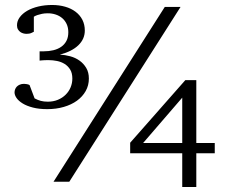

<svg xmlns="http://www.w3.org/2000/svg" viewBox="-20 -726 915 767"><path d="M708 -335.9 551.8 -154.8H708ZM256.8 0H193.8L638.2 -698.2H701.2ZM335 -412.1Q335 -384.8 322.3 -362.3Q309.6 -339.8 287.4 -323.7Q265.1 -307.6 234.6 -298.8Q204.1 -290 168.9 -290Q135.7 -290 111.3 -296.4Q86.9 -302.7 70.6 -312.7Q54.2 -322.8 46.1 -334.5Q38.1 -346.2 38.1 -356.9Q38.1 -362.8 40.3 -368.9Q42.5 -375 47.1 -379.9Q51.8 -384.8 59.1 -387.9Q66.4 -391.1 76.2 -391.1Q80.1 -391.1 87.2 -389.9Q94.2 -388.7 98.1 -386.2L118.2 -333Q130.9 -326.2 143.1 -323Q155.3 -319.8 170.9 -319.8Q193.4 -319.8 211.4 -327.4Q229.5 -335 242.4 -347.9Q255.4 -360.8 262.2 -377.4Q269 -394 269 -412.1Q269 -434.1 260.3 -448.2Q251.5 -462.4 238 -470.7Q224.6 -479 207.8 -482.4Q190.9 -485.8 174.8 -485.8Q166 -485.8 159.4 -485.6Q152.8 -485.4 147.9 -484.9Q142.6 -484.4 138.2 -483.9V-521H154.8Q175.3 -521 193.4 -525.4Q211.4 -529.8 224.6 -539.1Q237.8 -548.3 245.4 -562.7Q252.9 -577.1 252.9 -597.2Q252.9 -615.7 246.3 -629.9Q239.7 -644 228.5 -653.6Q217.3 -663.1 202.4 -668Q187.5 -672.9 170.9 -672.9Q157.7 -672.9 147.5 -670.7Q137.2 -668.5 129.9 -666Q121.1 -663.1 115.2 -659.2V-599.1Q113.3 -598.1 105.7 -594.5Q98.1 -590.8 85.9 -590.8Q80.1 -590.8 73.5 -592.5Q66.9 -594.2 61.3 -598.1Q55.7 -602.1 51.8 -608.6Q47.9 -615.2 47.9 -625Q47.9 -642.1 58.8 -657Q69.8 -671.9 88.6 -682.9Q107.4 -693.8 133.1 -700Q158.7 -706.1 188 -706.1Q216.3 -706.1 240.2 -699.2Q264.2 -692.4 281.7 -679.2Q299.3 -666 309.1 -647Q318.8 -627.9 318.8 -604Q318.8 -570.3 293.2 -545.4Q267.6 -520.5 219.2 -507.8Q239.7 -506.8 260.5 -501.2Q281.2 -495.6 297.6 -483.9Q314 -472.2 324.5 -454.6Q335 -437 335 -412.1ZM764.2 -113.8V21H708V-113.8H500V-155.8L720.2 -405.8H764.2V-154.8H837.9V-113.8Z"/></svg>

Font: BabelStone Ogham Bound
Style: Regular
Weight: 400
Designer: Andrew West
Foundry: BabelStone
Version: Version 2.02 March 14, 2022